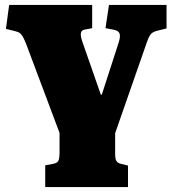

<svg xmlns="http://www.w3.org/2000/svg" viewBox="-20 -538 697 777"><path d="M163 219V131L195 125Q211 122 216 113Q221 104 221 78V0L87 -357Q80 -375 74 -386.5Q68 -398 61 -403.5Q54 -409 41 -412L4 -421L17 -518H353V-424L322 -418Q310 -416 307.5 -405Q305 -394 313 -370L388 -155H392L460 -365Q468 -390 464 -402Q460 -414 439 -418L407 -424L421 -518H654V-423L622 -415Q603 -411 593.5 -403Q584 -395 574 -366L446 1V85Q446 106 451.5 114Q457 122 469 125L498 132V219Z"/></svg>

Font: Literata 18pt Black
Style: Regular
Weight: 900
Designer: Latin by Veronika Burian and Jose Scaglione. Greek by Irene Vlachou. Cyrillic by Vera Evstafieva.
Foundry: TypeTogether
Version: Version 3.103;gftools[0.9.29]